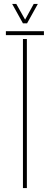

<svg xmlns="http://www.w3.org/2000/svg" viewBox="-20 -959 254 979"><path d="M97 0V-760H117V0ZM10 -780V-800H204V-780ZM97 -840 42 -939H63L108 -859L152 -939H173L118 -840Z"/></svg>

Font: Big Shoulders Stencil Display SC Thin
Style: Regular
Weight: 100
Designer: Patric King
Foundry: XO Type Co
Version: Version 2.001